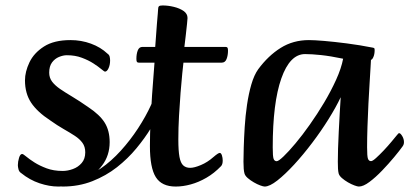

<svg xmlns="http://www.w3.org/2000/svg" viewBox="-20 -671 1501 704"><path d="M193.7 13Q161 13 125 1Q88.9 -11 57.3 -36.6Q50.1 -41.1 47.8 -50.2Q45.5 -59.3 45.5 -65.4Q45.5 -78.2 49.8 -92.3Q54.1 -106.4 61.1 -106.4Q65.1 -106.4 76.4 -96.8Q87.8 -87.2 106.5 -75.3Q125.2 -63.4 150.9 -53.8Q176.6 -44.2 210 -44.2Q228.2 -44.2 247.3 -51.2Q266.5 -58.1 279.5 -73.3Q292.6 -88.4 292.6 -112.3Q292.6 -133.1 282.3 -147.3Q272 -161.5 254 -173.2Q236 -184.9 213 -198Q190 -211.2 164.2 -229.5Q116.4 -260.8 94 -294.7Q71.6 -328.5 71.6 -376.3Q71.6 -408 88 -442.4Q104.4 -476.8 141.2 -500.4Q177.9 -524 238.5 -524Q277.9 -524 313.4 -511Q348.9 -498.1 374.2 -474.2Q380.7 -469.8 382.2 -462.8Q383.7 -455.8 383.7 -449.4Q383.7 -433.1 378 -420.8Q372.3 -408.4 365 -408.4Q362.4 -408.4 351.4 -417.6Q340.4 -426.9 322.6 -438.4Q304.8 -450 280.2 -459.2Q255.7 -468.5 225.1 -468.5Q211.7 -468.5 196.3 -462.2Q181 -455.9 170.7 -442Q160.4 -428 160.4 -404.5Q160.4 -385.8 170.9 -371.8Q181.4 -357.9 200 -345Q218.6 -332.2 245 -316.5Q271.4 -300.7 303.5 -278.3Q346.1 -250.1 364.1 -220.9Q382.1 -191.7 382.1 -149.8Q382.1 -100.7 354.3 -64.1Q326.5 -27.5 283.2 -7.2Q239.9 13 193.7 13Z M209.9 13Q199.9 13 205.1 8.2Q210.3 3.4 223 -3.1Q235.6 -9.6 250.3 -15.1Q265 -20.6 274.9 -22Q312 -27.5 349.9 -53.7Q387.9 -79.8 422.8 -118.3Q457.6 -156.7 486.1 -200.3Q514.6 -244 533.4 -285.2Q552.2 -326.5 556.6 -356.9Q558.9 -368.6 567.7 -365.6Q576.5 -362.6 582.9 -347.7Q589.4 -332.9 583.4 -308.8Q580.3 -295.2 567.9 -266.3Q555.4 -237.4 533.3 -201Q511.2 -164.7 480.1 -127.1Q449 -89.5 408.9 -57.9Q368.7 -26.4 318.7 -6.7Q268.7 13 209.9 13Z M624.2 13Q573.1 13 551.4 -21.3Q529.7 -55.6 529.7 -135.5Q529.7 -179.9 532.1 -228.8Q534.5 -277.7 537.5 -321.7Q540.5 -365.8 543.2 -397.8Q545.9 -429.8 546.5 -441.3H489Q484 -441.3 482.1 -444Q480.1 -446.7 480.1 -455.1Q480.1 -473.1 485.1 -486Q490.1 -499 502.4 -499H549.1Q550.5 -515.3 552 -537.8Q553.5 -560.3 555.3 -582.5Q557.1 -604.7 558.5 -620.2Q559.8 -635.7 559.8 -638.1Q559.8 -645.2 563 -648.1Q566.2 -651 576.2 -651Q596.5 -651 617.6 -645.8Q638.7 -640.7 653.2 -630.7Q667.6 -620.7 667.6 -604.9Q667.6 -601.8 665.8 -583.8Q663.9 -565.8 661.3 -542.8Q658.8 -519.8 656.1 -499H806.8Q811.7 -499 813.8 -496.6Q816 -494.1 816 -485.4Q816 -468.1 810.8 -454.7Q805.7 -441.3 793 -441.3H652.6Q651.3 -430.8 648.3 -401.3Q645.3 -371.8 642.1 -331.4Q638.9 -291 636.4 -246.4Q633.9 -201.8 633.9 -159.4Q633.9 -118 638.1 -95.5Q642.3 -73.1 652 -64.4Q661.7 -55.6 677.3 -55.6Q692.5 -55.6 716.8 -65.9Q741 -76.1 761.9 -94.6Q772.3 -103.5 777.7 -106.9Q783 -110.3 785.7 -110.3Q790.7 -110.3 793.7 -101.2Q796.6 -92.2 796.6 -82.3Q796.6 -68.5 790.7 -62Q765.3 -35.6 736.8 -19.2Q708.3 -2.7 679.6 5.1Q651 13 624.2 13Z M950.5 13Q945.5 13 934.3 8.9Q923.1 4.8 910.7 -2.4Q898.2 -9.6 888.4 -18.1Q878.7 -26.5 876.4 -35.1Q872.7 -47.8 872.7 -78.1Q872.7 -96.8 873.7 -130.4Q874.7 -163.9 877.2 -204.7Q879.7 -245.5 885.7 -286.4Q891.7 -327.3 901.7 -361.7Q911.7 -396 926.7 -417Q963.4 -466.7 1009 -495.3Q1054.7 -524 1112.7 -524Q1131.9 -524 1168.2 -521Q1204.4 -517.9 1251.4 -511.9Q1298.4 -505.9 1348.5 -496Q1350.4 -495.7 1352.1 -494.4Q1353.7 -493.1 1353.7 -487.5Q1353.7 -472.4 1349.1 -462Q1344.5 -451.7 1340.2 -451.7Q1340.2 -448.7 1338.8 -426.2Q1337.5 -403.7 1335.3 -368Q1333.1 -332.4 1330.9 -290.6Q1328.7 -248.8 1327.4 -206.9Q1326 -165.1 1326 -131.3Q1326 -97.5 1329.2 -88.9Q1332.4 -80.2 1340.5 -80.2Q1346.2 -80.2 1359 -91.8Q1371.8 -103.4 1387.2 -119.6Q1402.6 -135.9 1415.7 -151.7Q1428.8 -167.6 1435.3 -175.4Q1438.8 -179.3 1440.2 -181Q1441.5 -182.7 1443.8 -182.7Q1448.4 -182.7 1454.8 -172.1Q1461.2 -161.5 1461.2 -150Q1461.2 -145.7 1460 -141.7Q1458.7 -137.6 1455.8 -133.8Q1445.3 -119 1425.1 -94.7Q1404.9 -70.4 1381 -45.5Q1357 -20.5 1334.5 -3.8Q1312.1 13 1295.8 13Q1290.8 13 1279.6 8.9Q1268.4 4.8 1255.9 -2.4Q1243.5 -9.6 1233.7 -18.1Q1224 -26.5 1221.7 -35.1Q1220 -42 1219.3 -52.5Q1218.7 -63 1218.7 -78.1Q1218.7 -97 1219.5 -126Q1220.4 -155 1222.1 -188.3Q1223.7 -221.6 1225.6 -254.6Q1227.5 -287.6 1229.2 -314.5Q1212.5 -278.9 1185.1 -234.9Q1157.8 -190.9 1124.8 -147.4Q1091.9 -103.8 1058.5 -67.5Q1025.1 -31.3 996.8 -9.1Q968.5 13 950.5 13ZM994.5 -79.9Q1001.3 -79.9 1019.7 -97.5Q1038.2 -115.1 1063.4 -145.2Q1088.6 -175.2 1115.9 -213.9Q1143.2 -252.5 1168.4 -294.7Q1193.5 -336.9 1212.4 -378.5Q1231.3 -420.1 1238.2 -455.7Q1191.3 -465.5 1156.9 -469.1Q1122.6 -472.7 1098.5 -472.7Q1043 -472.7 1011.5 -383.3Q980 -294 980 -130.7Q980 -97.2 983.2 -88.6Q986.4 -79.9 994.5 -79.9Z"/></svg>

Font: Briem Hand Thin
Style: Regular
Weight: 100
Designer: Gunnlaugur SE Briem, Eben Sorkin
Foundry: Sorkin Type Co.
Version: Version 1.003